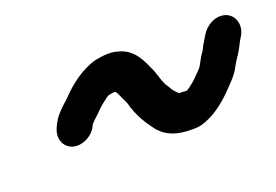

<svg xmlns="http://www.w3.org/2000/svg" viewBox="-57 -585 887 617"><g transform="rotate(-20 386.5 -276.5)"><path d="M183.3 -202C201.7 -211.7 212.2 -225 220.7 -244H221.7C234 -257.4 243.5 -263.7 256.5 -278C265.5 -287 277.5 -296.4 288.9 -305C294.7 -309 297.3 -312 304.3 -312C307.9 -313.3 312 -314 316.7 -314C324.5 -317.6 329.8 -302.2 332.3 -297L342.1 -276C343.6 -273.3 345.2 -269.7 346.9 -265C358.4 -221 379.3 -187.1 404.9 -155C428.9 -129.4 459.5 -116 512.2 -116H524.2C538.2 -116 554.4 -120.3 572.8 -129C606.5 -143.6 641.7 -173.9 665.9 -200C684.5 -218.6 701.5 -235.4 714.1 -261L723.1 -276C737 -295.8 744 -308.8 755.1 -331L762.5 -343C784.4 -380 766.9 -413.5 743.9 -423C709.1 -437.4 672.2 -413.6 657.5 -388L650.1 -376C642 -363.2 636.5 -353.6 631.3 -342L622.9 -330C616.5 -320.4 609.9 -305 601.5 -293L583.9 -275C570.9 -261.3 557.9 -250.2 540.7 -239H536.7C533.4 -239 528.8 -239.3 522.9 -240H513.9C510.7 -242.5 509.7 -242.8 506.3 -247C498.3 -255.3 494 -261.5 489.1 -271C473.2 -290.9 469 -325.2 456.5 -348C440.4 -385.9 421.2 -421.2 374.4 -433C350.2 -440 323.5 -436.9 298.2 -432C247.4 -418.2 204 -384 170.7 -349C161 -338.8 151.7 -332.7 139.9 -320C122.5 -302.8 114.6 -289.3 105.9 -270C82.1 -215.7 130.6 -174.1 183.3 -202Z"/></g></svg>

Font: Smoothie
Style: It
Weight: 400
Foundry: Cannot Into Space Fonts
Version: Version 0.8